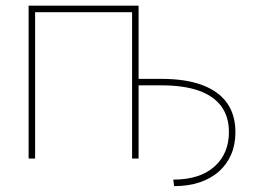

<svg xmlns="http://www.w3.org/2000/svg" viewBox="-20 -549 881 665"><path d="M583 95.7 580.1 73.2Q672.9 72.8 722.9 27.8Q772.9 -17.1 772.9 -91.8Q772.9 -144.5 746.8 -180.4Q720.7 -216.3 668.7 -234.9Q616.7 -253.4 538.6 -253.4H452.1V-275.9H538.6Q623 -275.9 680.4 -254.4Q737.8 -232.9 766.6 -191.9Q795.4 -150.9 795.4 -91.3Q795.4 -48.8 780.8 -14.4Q766.1 20 738.5 44.7Q710.9 69.3 671.6 82.5Q632.3 95.7 583 95.7ZM460 -529.3V0H437.5V-506.8H101.6V0H79.1V-529.3Z"/></svg>

Font: Inter 24pt Thin
Style: Regular
Weight: 250
Designer: Rasmus Andersson
Foundry: rsms
Version: Version 4.001;git-66647c0bb